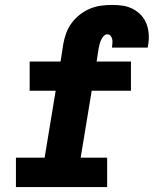

<svg xmlns="http://www.w3.org/2000/svg" viewBox="-20 -763 640 783"><path d="M45 0V-120H162L207 -393H101V-512H227L238 -583Q242 -606 250 -628Q258 -650 272.5 -669.5Q287 -689 306.5 -704Q326 -719 348 -728Q370 -737 393 -740Q416 -743 438 -743Q461 -743 482.5 -739.5Q504 -736 523 -726Q542 -716 556 -700.5Q570 -685 577.5 -665.5Q585 -646 586.5 -623.5Q588 -601 584 -579Q584 -576 583.5 -573.5Q583 -571 582 -569H436Q437 -570 437 -570.5Q437 -571 437 -572Q438 -580 438.5 -588Q439 -596 437.5 -603.5Q436 -611 431 -617Q426 -623 418 -623Q409 -623 402.5 -615.5Q396 -608 392 -599.5Q388 -591 386 -582Q384 -573 382 -564L374 -512H514V-393H354L309 -120H417V0Z"/></svg>

Font: Iosevka Slab HvExObl
Style: Regular
Weight: 900
Width: 7
Italic angle: -9°
Monospace: yes
Designer: Belleve Invis
Foundry: Belleve Invis
Version: Version 11.1.1; ttfautohint (v1.8.3)